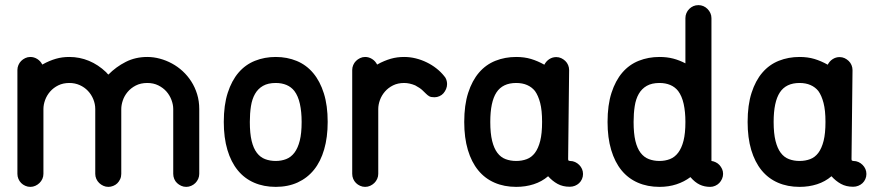

<svg xmlns="http://www.w3.org/2000/svg" viewBox="-20 -729 3448 749"><path d="M145 -477.1Q159.7 -485.4 172.6 -490.7Q185.5 -496.1 198.2 -499.8Q210.9 -503.4 223.6 -505.1Q236.3 -506.8 250.5 -506.8Q290.5 -506.8 326.9 -491.7Q363.3 -476.6 394 -447.3Q396 -444.8 398.2 -442.4Q400.4 -439.9 402.8 -438Q432.6 -468.3 470.5 -487.5Q508.3 -506.8 554.7 -506.8Q579.1 -506.8 603.5 -500.2Q627.9 -493.7 650.6 -481.4Q673.3 -469.2 692.6 -451.4Q711.9 -433.6 726.3 -411.1Q740.7 -388.7 749 -361.6Q757.3 -334.5 757.3 -303.7V-50.8Q757.3 -40.5 753.2 -31.2Q749 -22 742.2 -15.1Q735.4 -8.3 726.1 -4.2Q716.8 0 706.5 0Q695.8 0 686.8 -4.2Q677.7 -8.3 670.7 -14.9Q663.6 -21.5 659.7 -31Q655.8 -40.5 655.8 -50.8V-303.7Q655.8 -320.8 648.9 -339.1Q642.1 -357.4 629.2 -372.1Q616.2 -386.7 597.4 -396Q578.6 -405.3 554.7 -405.3Q528.8 -405.3 509.5 -395.3Q490.2 -385.3 477.5 -369.9Q464.8 -354.5 459 -336.9Q453.1 -319.3 453.1 -303.7V-50.8Q453.1 -39.6 448.7 -30Q444.3 -20.5 437.5 -13.9Q430.7 -7.3 421.4 -3.7Q412.1 0 402.8 0Q392.1 0 383.1 -4.2Q374 -8.3 366.9 -15.1Q359.9 -22 355.7 -31.2Q351.6 -40.5 351.6 -50.8V-303.7Q351.6 -323.2 344 -341.8Q336.4 -360.4 323 -374.5Q309.6 -388.7 291 -397Q272.5 -405.3 250.5 -405.3Q226.1 -405.3 207.3 -396Q188.5 -386.7 175.5 -371.8Q162.6 -356.9 156 -338.9Q149.4 -320.8 149.4 -303.7V-50.8Q149.4 -40.5 145.3 -31.2Q141.1 -22 134 -15.1Q127 -8.3 117.9 -4.2Q108.9 0 98.1 0Q87.9 0 78.6 -4.2Q69.3 -8.3 62.5 -15.1Q55.7 -22 51.8 -31.2Q47.9 -40.5 47.9 -50.8V-303.7V-456.1Q47.9 -465.8 51.8 -475.1Q55.7 -484.4 62.5 -491.2Q69.3 -498 78.6 -502.4Q87.9 -506.8 98.1 -506.8Q112.8 -506.8 125.5 -498.8Q138.2 -490.7 145 -477.1Z M1055.7 -506.8Q1100.1 -506.8 1137.7 -491.2Q1175.3 -475.6 1201.9 -443.8Q1228.5 -412.1 1243.4 -364.7Q1258.3 -317.4 1258.3 -253.4Q1258.3 -193.4 1244.6 -146.2Q1231 -99.1 1205.1 -66.9Q1179.2 -34.7 1141.4 -17.3Q1103.5 0 1055.7 0Q1008.8 0 971.2 -16.4Q933.6 -32.7 907.5 -64.7Q881.3 -96.7 867.2 -144Q853 -191.4 853 -253.4Q853 -319.3 868.4 -366.9Q883.8 -414.6 910.6 -445.8Q937.5 -477.1 974.9 -491.9Q1012.2 -506.8 1055.7 -506.8ZM1128.4 -374Q1116.2 -389.6 1097.7 -397.5Q1079.1 -405.3 1055.7 -405.3Q1025.4 -405.3 1005.9 -394Q986.3 -382.8 974.9 -362.8Q963.4 -342.8 959 -314.9Q954.6 -287.1 954.6 -253.4Q954.6 -208.5 961.7 -179.2Q968.8 -149.9 982.2 -132.6Q995.6 -115.2 1014.4 -108.2Q1033.2 -101.1 1055.7 -101.1Q1077.6 -101.1 1096.4 -108.4Q1115.2 -115.7 1128.7 -133.5Q1142.1 -151.4 1149.4 -180.2Q1156.7 -209 1156.7 -253.4Q1156.7 -293 1149.9 -323.7Q1143.1 -354.5 1128.4 -374Z M1451.2 -477.1Q1465.8 -485.4 1478.8 -490.7Q1491.7 -496.1 1504.4 -499.8Q1517.1 -503.4 1529.8 -505.1Q1542.5 -506.8 1556.6 -506.8Q1579.6 -506.8 1602.1 -501.2Q1624.5 -495.6 1644.5 -485.8Q1664.6 -476.1 1682.1 -462.4Q1699.7 -448.7 1712.9 -432.1Q1718.8 -425.8 1721.4 -417.5Q1724.1 -409.2 1724.1 -401.4Q1724.1 -391.1 1720.2 -381.8Q1716.3 -372.6 1710 -365.2Q1703.6 -357.9 1694.3 -353.8Q1685.1 -349.6 1674.8 -349.6Q1661.1 -349.6 1654.8 -353.3Q1648.4 -356.9 1642.3 -363Q1636.2 -369.1 1627.4 -377.4Q1618.7 -385.7 1599.6 -396Q1577.1 -405.3 1556.6 -405.3Q1532.2 -405.3 1513.4 -396Q1494.6 -386.7 1481.7 -371.8Q1468.8 -356.9 1462.2 -338.9Q1455.6 -320.8 1455.6 -303.7V-50.8Q1455.6 -40.5 1451.4 -31.2Q1447.3 -22 1440.2 -15.1Q1433.1 -8.3 1424.1 -4.2Q1415 0 1404.3 0Q1394 0 1384.8 -4.2Q1375.5 -8.3 1368.7 -15.1Q1361.8 -22 1357.9 -31.2Q1354 -40.5 1354 -50.8V-303.7V-456.1Q1354 -465.8 1357.9 -475.1Q1361.8 -484.4 1368.7 -491.2Q1375.5 -498 1384.8 -502.4Q1394 -506.8 1404.3 -506.8Q1418.9 -506.8 1431.6 -498.8Q1444.3 -490.7 1451.2 -477.1Z M1993.7 -506.8Q2025.4 -506.8 2051.5 -499Q2077.6 -491.2 2103.5 -476.6Q2110.4 -490.2 2122.8 -498.3Q2135.3 -506.3 2149.9 -506.3Q2160.2 -506.3 2169.2 -502.2Q2178.2 -498 2185.3 -491.2Q2192.4 -484.4 2196.3 -475.1Q2200.2 -465.8 2200.2 -455.6L2196.3 -107.9Q2196.3 -103 2199.2 -102.1Q2202.1 -101.1 2203.1 -101.1H2203.6Q2214.4 -101.1 2223.4 -96.9Q2232.4 -92.8 2239.5 -85.7Q2246.6 -78.6 2250.5 -69.6Q2254.4 -60.5 2254.4 -50.3Q2254.4 -39.6 2250.2 -30.3Q2246.1 -21 2239 -14.4Q2231.9 -7.8 2222.7 -4.2Q2213.4 -0.5 2203.1 -0.5H2202.1Q2175.3 -0.5 2155 -11.7Q2134.8 -22.9 2118.2 -41.5Q2093.8 -20.5 2062 -10.3Q2030.3 0 1993.7 0Q1946.8 0 1909.2 -16.4Q1871.6 -32.7 1845.5 -64.7Q1819.3 -96.7 1805.2 -144Q1791 -191.4 1791 -253.4Q1791 -319.3 1806.4 -366.9Q1821.8 -414.6 1848.6 -445.8Q1875.5 -477.1 1912.8 -491.9Q1950.2 -506.8 1993.7 -506.8ZM2066.9 -374Q2054.7 -389.2 2036.4 -397.2Q2018.1 -405.3 1993.7 -405.3Q1940.9 -405.3 1916.7 -368.4Q1892.6 -331.5 1892.6 -253.4Q1892.6 -208.5 1899.9 -179.2Q1907.2 -149.9 1920.4 -132.6Q1933.6 -115.2 1952.4 -108.2Q1971.2 -101.1 1993.7 -101.1Q2016.1 -101.1 2034.9 -108.2Q2053.7 -115.2 2066.9 -132.8Q2080.1 -150.4 2087.4 -179.4Q2094.7 -208.5 2094.7 -253.4Q2094.7 -298.8 2087.2 -327.6Q2079.6 -356.4 2066.9 -374Z M2653.8 -658.2Q2653.8 -668.5 2657.7 -677.7Q2661.6 -687 2668.7 -694.1Q2675.8 -701.2 2684.8 -705.1Q2693.8 -709 2704.6 -709Q2714.8 -709 2723.9 -705.1Q2732.9 -701.2 2740 -694.1Q2747.1 -687 2751.2 -678Q2755.4 -668.9 2755.4 -658.2V-101.1Q2763.7 -100.1 2772.2 -95.9Q2780.8 -91.8 2786.9 -85Q2793 -78.1 2796.9 -69.6Q2800.8 -61 2800.8 -50.8Q2800.8 -40.5 2796.6 -31.2Q2792.5 -22 2785.9 -15.1Q2779.3 -8.3 2770 -4.2Q2760.7 0 2750.5 0Q2728 0 2709.5 -8.8Q2690.9 -17.6 2673.3 -38.1Q2649.4 -20 2618.9 -10Q2588.4 0 2552.7 0Q2505.9 0 2468.3 -16.4Q2430.7 -32.7 2404.5 -64.7Q2378.4 -96.7 2364.3 -144Q2350.1 -191.4 2350.1 -253.4Q2350.1 -319.3 2365.5 -366.9Q2380.9 -414.6 2407.7 -445.8Q2434.6 -477.1 2471.9 -491.9Q2509.3 -506.8 2552.7 -506.8Q2581.5 -506.8 2606 -500.5Q2630.4 -494.1 2653.8 -481.9ZM2625.5 -374Q2613.3 -389.6 2594.7 -397.5Q2576.2 -405.3 2552.7 -405.3Q2522.5 -405.3 2502.9 -394Q2483.4 -382.8 2471.9 -362.8Q2460.4 -342.8 2456.1 -314.9Q2451.7 -287.1 2451.7 -253.4Q2451.7 -208.5 2458.7 -179.2Q2465.8 -149.9 2479.2 -132.6Q2492.7 -115.2 2511.5 -108.2Q2530.3 -101.1 2552.7 -101.1Q2574.7 -101.1 2593.5 -108.4Q2612.3 -115.7 2625.7 -133.5Q2639.2 -151.4 2646.5 -180.2Q2653.8 -209 2653.8 -253.4Q2653.8 -293 2647 -323.7Q2640.1 -354.5 2625.5 -374Z M3099.1 -506.8Q3130.9 -506.8 3157 -499Q3183.1 -491.2 3209 -476.6Q3215.8 -490.2 3228.3 -498.3Q3240.7 -506.3 3255.4 -506.3Q3265.6 -506.3 3274.7 -502.2Q3283.7 -498 3290.8 -491.2Q3297.9 -484.4 3301.8 -475.1Q3305.7 -465.8 3305.7 -455.6L3301.8 -107.9Q3301.8 -103 3304.7 -102.1Q3307.6 -101.1 3308.6 -101.1H3309.1Q3319.8 -101.1 3328.9 -96.9Q3337.9 -92.8 3345 -85.7Q3352.1 -78.6 3356 -69.6Q3359.9 -60.5 3359.9 -50.3Q3359.9 -39.6 3355.7 -30.3Q3351.6 -21 3344.5 -14.4Q3337.4 -7.8 3328.1 -4.2Q3318.8 -0.5 3308.6 -0.5H3307.6Q3280.8 -0.5 3260.5 -11.7Q3240.2 -22.9 3223.6 -41.5Q3199.2 -20.5 3167.5 -10.3Q3135.7 0 3099.1 0Q3052.2 0 3014.6 -16.4Q2977.1 -32.7 2950.9 -64.7Q2924.8 -96.7 2910.6 -144Q2896.5 -191.4 2896.5 -253.4Q2896.5 -319.3 2911.9 -366.9Q2927.2 -414.6 2954.1 -445.8Q2981 -477.1 3018.3 -491.9Q3055.7 -506.8 3099.1 -506.8ZM3172.4 -374Q3160.2 -389.2 3141.8 -397.2Q3123.5 -405.3 3099.1 -405.3Q3046.4 -405.3 3022.2 -368.4Q2998 -331.5 2998 -253.4Q2998 -208.5 3005.4 -179.2Q3012.7 -149.9 3025.9 -132.6Q3039.1 -115.2 3057.9 -108.2Q3076.7 -101.1 3099.1 -101.1Q3121.6 -101.1 3140.4 -108.2Q3159.2 -115.2 3172.4 -132.8Q3185.5 -150.4 3192.9 -179.4Q3200.2 -208.5 3200.2 -253.4Q3200.2 -298.8 3192.6 -327.6Q3185.1 -356.4 3172.4 -374Z"/></svg>

Font: TGL 0-17
Style: Regular
Weight: 400
Designer: Peter Wiegel
Foundry: Peter Wiegel
Version: Version 1.003 2010